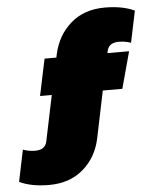

<svg xmlns="http://www.w3.org/2000/svg" viewBox="-176 -738 743 908"><g transform="rotate(-5 195.5 -283.5)"><path d="M21 123Q-63.5 123 -120.1 96.2L-88.9 -54.2Q-60.1 -43.9 -30.8 -43.9Q17.1 -43.9 24.9 -84L69.8 -299.8H14.2L50.8 -474.1H106.9L109.9 -488.8Q129.4 -578.6 193.4 -634.3Q257.3 -689.9 355 -689.9Q439.5 -689.9 496.1 -663.1L464.8 -513.2Q437.5 -522.9 407.2 -522.9Q358.9 -522.9 351.1 -482.9L349.1 -474.1H452.1L404.8 -299.8H312L266.1 -78.1Q247.6 11.7 183.1 67.4Q118.7 123 21 123Z"/></g></svg>

Font: Kanit Black
Style: Regular
Weight: 900
Designer: Katatrad Team
Foundry: CadsonDemak
Version: Version 1.000;PS 001.000;hotconv 1.0.88;makeotf.lib2.5.64775